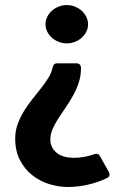

<svg xmlns="http://www.w3.org/2000/svg" viewBox="-20 -539 483 758"><path d="M327.6 -442.9Q327.6 -427.7 320.8 -414.1Q314 -400.4 302.5 -390.1Q291 -379.9 275.9 -373.8Q260.7 -367.7 243.7 -367.7Q227.1 -367.7 211.7 -373.8Q196.3 -379.9 184.8 -390.1Q173.3 -400.4 166.5 -414.1Q159.7 -427.7 159.7 -442.9Q159.7 -458.5 166.5 -472.4Q173.3 -486.3 184.8 -496.6Q196.3 -506.8 211.7 -512.9Q227.1 -519 243.7 -519Q260.7 -519 275.9 -512.9Q291 -506.8 302.5 -496.6Q314 -486.3 320.8 -472.4Q327.6 -458.5 327.6 -442.9ZM408.7 138.2Q418.5 156.2 401.9 164.1Q368.2 180.7 327.9 189.9Q287.6 199.2 247.1 199.2Q211.9 199.2 175 188Q138.2 176.8 108.2 153.3Q78.1 129.9 59.1 93.8Q40 57.6 40 7.3Q40 -22.5 49.8 -49.1Q59.6 -75.7 74.5 -100.1Q89.4 -124.5 107.4 -147Q125.5 -169.4 141.8 -190.4Q158.2 -211.4 170.7 -231.2Q183.1 -251 187 -270Q189.5 -280.3 193.4 -284.7Q197.3 -289.1 208 -289.1H280.8Q290.5 -289.1 295.2 -283.9Q299.8 -278.8 299.8 -270Q299.8 -239.7 290.8 -212.6Q281.7 -185.5 268.3 -161.4Q254.9 -137.2 239.3 -114.7Q223.6 -92.3 210.2 -71.3Q196.8 -50.3 187.7 -29.8Q178.7 -9.3 178.7 11.2Q178.7 43 202.9 63.5Q227.1 84 272.9 84Q292.5 84 312.7 80.3Q333 76.7 350.1 70.3Q358.4 67.4 364.3 68.6Q370.1 69.8 375 78.1Z"/></svg>

Font: New Telegraph
Style: Bold
Weight: 700
Designer: Frank Baranowski
Foundry: Frank Baranowski
Version: Version 3.001